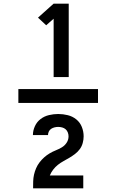

<svg xmlns="http://www.w3.org/2000/svg" viewBox="-20 -868 640 1056"><path d="M81 -302V-378H519V-302ZM275 -444V-765L234 -729L189 -771L275 -848H358V-444ZM162 168V167Q162 149 162.5 130Q163 111 167 93Q171 75 178.5 57.5Q186 40 197.5 25Q209 10 223 -2.5Q237 -15 253 -24.5Q269 -34 286.5 -41Q304 -48 320 -57.5Q336 -67 346.5 -83Q357 -99 357 -118Q357 -129 353 -139.5Q349 -150 341 -157Q333 -164 322 -167Q311 -170 300 -170Q290 -170 280 -167.5Q270 -165 261.5 -159.5Q253 -154 248.5 -144.5Q244 -135 244 -125H161Q161 -150 172 -174Q183 -198 203.5 -213.5Q224 -229 249.5 -235Q275 -241 300 -241Q327 -241 353 -234.5Q379 -228 399.5 -211.5Q420 -195 430 -170Q440 -145 440 -118Q440 -100 435 -81.5Q430 -63 419 -48Q408 -33 393 -21.5Q378 -10 362 -0.5Q346 9 329.5 18Q313 27 298.5 38.5Q284 50 272.5 65Q261 80 254 97H438V168Z"/></svg>

Font: Iosevka Fixed Extended
Style: Bold
Weight: 700
Width: 7
Monospace: yes
Designer: Belleve Invis
Foundry: Belleve Invis
Version: Version 24.1.1; ttfautohint (v1.8.4)